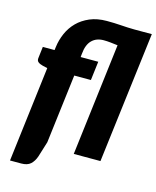

<svg xmlns="http://www.w3.org/2000/svg" viewBox="-127 -831 849 1042"><g transform="rotate(15 298.0 -310.0)"><path d="M248 -411.5 200.5 -24 173.5 63Q163.5 91.5 145.5 107.8Q127.5 124 93.5 124H30.5L96 -412.5L68.5 -419Q52 -423 42.5 -430.8Q33 -438.5 35.5 -454.5L43 -517.5H109L111.5 -536.5Q116.5 -576 133 -613.5Q149.5 -651 178 -679.8Q206.5 -708.5 247.5 -726Q288.5 -743.5 342.5 -743.5Q385 -743.5 422 -740.8Q459 -738 498 -737.5H596.5L505.5 0H355.5L432.5 -631Q412 -633.5 392 -635.8Q372 -638 353.5 -638Q312 -638 287 -613Q262 -588 257.5 -536.5L255.5 -517.5H354.5L341.5 -411.5Z"/></g></svg>

Font: Lato Black
Style: Italic
Weight: 900
Italic angle: -7°
Designer: Lukasz Dziedzic
Foundry: tyPoland Lukasz Dziedzic
Version: Version 2.007; 2014-02-27